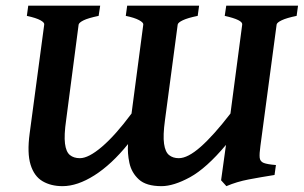

<svg xmlns="http://www.w3.org/2000/svg" viewBox="-20 -635 1060 670"><path d="M78.6 -615.2H329.6L324.2 -579.6Q287.1 -571.8 271.5 -564Q255.9 -556.2 254.4 -549.3L210.9 -216.8Q203.1 -163.1 206.8 -134Q210.4 -105 223.9 -94Q237.3 -83 258.8 -83Q289.1 -83 335.9 -123Q382.8 -163.1 439 -238.8L480 -549.3Q481 -556.2 465.3 -564.7Q449.7 -573.2 418.9 -579.6L423.8 -615.2H674.8L669.9 -579.6Q634.3 -572.3 617.7 -564.2Q601.1 -556.2 600.1 -549.3L555.7 -215.8Q548.3 -162.1 552.5 -133.3Q556.6 -104.5 570.1 -93.8Q583.5 -83 604 -83Q635.3 -83 680.2 -122.6Q725.1 -162.1 784.2 -238.8L825.2 -549.3Q827.6 -565.4 764.2 -579.6L769.5 -615.2H1020L1015.1 -579.6Q979.5 -572.3 962.9 -564.2Q946.3 -556.2 945.3 -549.3L888.7 -125.5Q884.8 -98.1 886.2 -84.7Q887.7 -71.3 900.4 -66.4Q913.1 -61.5 942.9 -59.1L938 -24.4Q888.7 -16.6 847.7 -8.8Q806.6 -1 770 14.6L751.5 -5.9L768.6 -129.4Q700.2 -47.9 643.1 -16.6Q585.9 14.6 543.5 14.6Q490.2 14.6 464.6 -8.8Q439 -32.2 431.6 -66.4Q424.3 -100.6 426.8 -132.3Q369.1 -61 309.6 -23.2Q250 14.6 198.2 14.6Q157.7 14.6 128.4 -2.7Q99.1 -20 86.7 -60.3Q74.2 -100.6 83.5 -169.4L134.3 -549.3Q135.7 -556.2 121.3 -564.2Q106.9 -572.3 73.7 -579.6Z"/></svg>

Font: Gentium Plus
Style: Bold Italic
Weight: 700
Italic angle: -8°
Designer: Victor Gaultney, Annie Olsen, Iska Routamaa, Becca Hirsbrunner
Foundry: SIL International
Version: Version 6.101